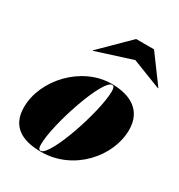

<svg xmlns="http://www.w3.org/2000/svg" viewBox="-175 -849 913 977"><g transform="rotate(30 282.0 -360.0)"><path d="M391 -634.5 562 -568 564 -569.5 446 -729.5H341L179 -569.5L181 -567.5ZM208.5 10C399.5 10 541.5 -155 541.5 -310C541.5 -420 464 -470 348 -470C172 -470 20 -304.5 20 -144.5C20 -34.5 92.5 10 208.5 10ZM204 6.5C193 6.5 189.5 -4.5 189.5 -23.5C189.5 -142.5 298.5 -466.5 352.5 -466.5C363.5 -466.5 367 -455.5 367 -436.5C367 -317.5 258 6.5 204 6.5Z"/></g></svg>

Font: Bodoni* 48pt Fatface
Style: Italic
Weight: 900
Italic angle: -13°
Version: Version 2.3